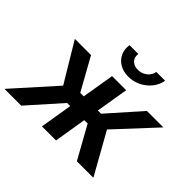

<svg xmlns="http://www.w3.org/2000/svg" viewBox="-190 -986 1216 1216"><g transform="rotate(45 418.0 -378.0)"><path d="M-23.9 0 224.6 -277.3 67.4 -539.1H212.4L333.5 -321.3H364.7L400.9 -539.1H527.3L491.2 -321.3H520L712.9 -539.1H860.4L617.2 -277.3L772.5 0H624.5L503.9 -217.3H473.6L438 0H312L347.7 -217.3H319.8L126.5 0ZM475.1 -608.9Q430.2 -608.9 397.5 -628.7Q364.7 -648.4 349.4 -681.6Q334 -714.8 340.8 -755.9H419.4Q414.1 -724.1 433.3 -703.4Q452.6 -682.6 487.8 -682.6Q510.7 -682.6 530.5 -692.1Q550.3 -701.7 563.7 -718Q577.1 -734.4 580.1 -755.9H659.2Q652.3 -714.8 625.7 -681.4Q599.1 -647.9 559.8 -628.4Q520.5 -608.9 475.1 -608.9Z"/></g></svg>

Font: Inter 18pt SemiBold
Style: Italic
Weight: 600
Italic angle: -9.3988°
Designer: Rasmus Andersson
Foundry: rsms
Version: Version 4.001;git-66647c0bb